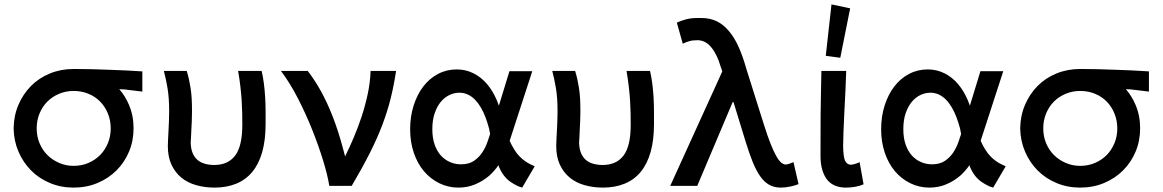

<svg xmlns="http://www.w3.org/2000/svg" viewBox="-20 -846 5292 874"><path d="M315 8Q257 8 207 -13Q157 -34 121 -70.5Q85 -107 64 -156Q43 -205 42 -262Q43 -320 64 -369Q85 -418 121 -454.5Q157 -491 207 -511.5Q257 -532 315 -532Q317 -532 318 -532Q359 -532 397 -531Q435 -530 473.5 -528.5Q512 -527 550 -525.5Q588 -524 628 -521V-429Q601 -432 583 -434.5Q565 -437 546 -439Q535 -440 523 -440Q550 -409 567 -369Q588 -320 588 -262Q588 -205 567.5 -156Q547 -107 510.5 -70.5Q474 -34 424 -13Q374 8 315 8ZM315 -91Q352 -91 383 -104.5Q414 -118 436 -140.5Q458 -163 471 -194Q484 -225 484 -262Q484 -298 471 -329.5Q458 -361 436 -383.5Q414 -406 383 -419Q352 -432 315 -432Q280 -432 249 -419Q218 -406 195.5 -383.5Q173 -361 160 -329.5Q147 -298 147 -262Q147 -225 160 -194Q173 -163 195.5 -140.5Q218 -118 249 -104.5Q280 -91 315 -91Z M744 -181Q744 -193 745 -211Q746 -229 747 -249.5Q748 -270 749 -293Q750 -316 750 -339Q750 -402 742.5 -445.5Q735 -489 726 -523H830Q836 -504 840 -485.5Q844 -467 847.5 -445.5Q851 -424 852.5 -398Q854 -372 854 -338Q854 -315 853 -293.5Q852 -272 851 -254Q850 -236 849.5 -221Q849 -206 848 -196Q849 -168 857 -149Q865 -130 879 -118Q893 -106 913 -100.5Q933 -95 955 -95Q1018 -95 1050.5 -138Q1083 -181 1083 -277Q1083 -280 1083 -283Q1083 -305 1082.5 -332Q1082 -359 1080 -390Q1078 -421 1074 -454.5Q1070 -488 1064 -523H1171Q1177 -498 1181 -467.5Q1185 -437 1187 -404Q1189 -371 1189 -340Q1189 -309 1189 -281Q1189 -208 1173.5 -153.5Q1158 -99 1128 -63Q1098 -27 1054.5 -9.5Q1011 8 956 8Q913 8 873.5 -3Q834 -14 805.5 -37.5Q777 -61 760.5 -96.5Q744 -132 744 -181Z M1479 0Q1471 -50 1450.5 -116.5Q1430 -183 1401.5 -254.5Q1373 -326 1337 -396.5Q1301 -467 1259 -523H1381Q1414 -480 1442 -429Q1470 -378 1494.5 -315.5Q1519 -253 1540 -175Q1546 -155 1551 -134Q1571 -175 1589 -217Q1610 -266 1626.5 -316.5Q1643 -367 1654 -418.5Q1665 -470 1667 -523H1783Q1773 -457 1758.5 -398.5Q1744 -340 1721 -279Q1698 -218 1664 -150.5Q1630 -83 1581 0Z M2357 8 2339 2Q2320 -7 2304 -18Q2288 -29 2275 -45.5Q2262 -62 2252 -85Q2251 -89 2249 -94Q2231 -68 2208 -47Q2179 -22 2143.5 -7Q2108 8 2067 8Q2020 8 1979.5 -12Q1939 -32 1909.5 -67Q1880 -102 1863.5 -151Q1847 -200 1847 -257Q1847 -316 1863 -366Q1879 -416 1907 -452.5Q1935 -489 1974 -509.5Q2013 -530 2059 -530Q2100 -530 2135 -512.5Q2170 -495 2196.5 -464Q2223 -433 2241 -391Q2246 -378 2251 -365L2299 -522H2403L2300 -205Q2310 -183 2320 -167Q2332 -147 2345 -134Q2358 -121 2369.5 -113Q2381 -105 2391 -100L2414 -89ZM2199 -200Q2206 -220 2211 -236Q2209 -249 2206 -262Q2199 -288 2190 -312Q2181 -336 2169 -356.5Q2157 -377 2142.5 -392Q2128 -407 2110 -415.5Q2092 -424 2071 -424Q2049 -424 2027 -414Q2005 -404 1987.5 -383.5Q1970 -363 1959 -331.5Q1948 -300 1948 -258Q1948 -218 1958.5 -188Q1969 -158 1986.5 -138.5Q2004 -119 2028 -108.5Q2052 -98 2078 -98Q2114 -98 2137 -113.5Q2160 -129 2175 -151.5Q2190 -174 2199 -200Z M2512 -181Q2512 -193 2513 -211Q2514 -229 2515 -249.5Q2516 -270 2517 -293Q2518 -316 2518 -339Q2518 -402 2510.5 -445.5Q2503 -489 2494 -523H2598Q2604 -504 2608 -485.5Q2612 -467 2615.5 -445.5Q2619 -424 2620.5 -398Q2622 -372 2622 -338Q2622 -315 2621 -293.5Q2620 -272 2619 -254Q2618 -236 2617.5 -221Q2617 -206 2616 -196Q2617 -168 2625 -149Q2633 -130 2647 -118Q2661 -106 2681 -100.5Q2701 -95 2723 -95Q2786 -95 2818.5 -138Q2851 -181 2851 -277Q2851 -280 2851 -283Q2851 -305 2850.5 -332Q2850 -359 2848 -390Q2846 -421 2842 -454.5Q2838 -488 2832 -523H2939Q2945 -498 2949 -467.5Q2953 -437 2955 -404Q2957 -371 2957 -340Q2957 -309 2957 -281Q2957 -208 2941.5 -153.5Q2926 -99 2896 -63Q2866 -27 2822.5 -9.5Q2779 8 2724 8Q2681 8 2641.5 -3Q2602 -14 2573.5 -37.5Q2545 -61 2528.5 -96.5Q2512 -132 2512 -181Z M3534 8Q3505 8 3482 -4.5Q3459 -17 3440.5 -43.5Q3422 -70 3406 -109.5Q3390 -149 3373 -205L3319 -381H3315L3154 0H3031L3268 -521L3260 -544Q3252 -572 3241 -594Q3230 -616 3217 -631.5Q3204 -647 3188.5 -655Q3173 -663 3155 -663Q3131 -663 3115.5 -658Q3100 -653 3088 -647L3061 -743Q3080 -752 3103 -758Q3126 -764 3152 -764Q3160 -764 3168 -764Q3171 -764 3173 -764Q3211 -764 3241 -750Q3271 -736 3296.5 -706.5Q3322 -677 3341.5 -634Q3361 -591 3377 -534L3457 -280Q3474 -226 3488 -191Q3502 -156 3514 -135Q3526 -114 3536.5 -105.5Q3547 -97 3558 -97Q3565 -98 3574 -101Q3583 -104 3592 -108L3615 -8Q3602 -2 3578.5 3Q3555 8 3534 8Z M3830 8Q3804 8 3782.5 -0.5Q3761 -9 3746.5 -26.5Q3732 -44 3723.5 -71.5Q3715 -99 3715 -137Q3715 -274 3715.5 -322Q3716 -370 3717 -419.5Q3718 -469 3719 -523H3832Q3831 -483 3828.5 -433Q3826 -383 3823.5 -334Q3821 -285 3819.5 -244.5Q3818 -204 3818 -180Q3819 -129 3827.5 -113Q3836 -97 3853 -96Q3863 -97 3873 -100Q3883 -103 3893 -108L3911 -7Q3893 1 3872 4.5Q3851 8 3830 8ZM3850 -808 3805 -583 3739 -592 3765 -826Z M4501 8 4483 2Q4464 -7 4448 -18Q4432 -29 4419 -45.5Q4406 -62 4396 -85Q4395 -89 4393 -94Q4375 -68 4352 -47Q4323 -22 4287.5 -7Q4252 8 4211 8Q4164 8 4123.5 -12Q4083 -32 4053.5 -67Q4024 -102 4007.5 -151Q3991 -200 3991 -257Q3991 -316 4007 -366Q4023 -416 4051 -452.5Q4079 -489 4118 -509.5Q4157 -530 4203 -530Q4244 -530 4279 -512.5Q4314 -495 4340.5 -464Q4367 -433 4385 -391Q4390 -378 4395 -365L4443 -522H4547L4444 -205Q4454 -183 4464 -167Q4476 -147 4489 -134Q4502 -121 4513.5 -113Q4525 -105 4535 -100L4558 -89ZM4343 -200Q4350 -220 4355 -236Q4353 -249 4350 -262Q4343 -288 4334 -312Q4325 -336 4313 -356.5Q4301 -377 4286.5 -392Q4272 -407 4254 -415.5Q4236 -424 4215 -424Q4193 -424 4171 -414Q4149 -404 4131.5 -383.5Q4114 -363 4103 -331.5Q4092 -300 4092 -258Q4092 -218 4102.5 -188Q4113 -158 4130.5 -138.5Q4148 -119 4172 -108.5Q4196 -98 4222 -98Q4258 -98 4281 -113.5Q4304 -129 4319 -151.5Q4334 -174 4343 -200Z M4897 8Q4839 8 4789 -13Q4739 -34 4703 -70.5Q4667 -107 4646 -156Q4625 -205 4624 -262Q4625 -320 4646 -369Q4667 -418 4703 -454.5Q4739 -491 4789 -511.5Q4839 -532 4897 -532Q4899 -532 4900 -532Q4941 -532 4979 -531Q5017 -530 5055.5 -528.5Q5094 -527 5132 -525.5Q5170 -524 5210 -521V-429Q5183 -432 5165 -434.5Q5147 -437 5128 -439Q5117 -440 5105 -440Q5132 -409 5149 -369Q5170 -320 5170 -262Q5170 -205 5149.5 -156Q5129 -107 5092.5 -70.5Q5056 -34 5006 -13Q4956 8 4897 8ZM4897 -91Q4934 -91 4965 -104.5Q4996 -118 5018 -140.5Q5040 -163 5053 -194Q5066 -225 5066 -262Q5066 -298 5053 -329.5Q5040 -361 5018 -383.5Q4996 -406 4965 -419Q4934 -432 4897 -432Q4862 -432 4831 -419Q4800 -406 4777.5 -383.5Q4755 -361 4742 -329.5Q4729 -298 4729 -262Q4729 -225 4742 -194Q4755 -163 4777.5 -140.5Q4800 -118 4831 -104.5Q4862 -91 4897 -91Z"/></svg>

Font: Rising Sun SemiBold
Style: Regular
Weight: 600
Designer: Matt McInerney, Pablo Impallari, Rodrigo Fuenzalida (Raleway font), Stephen Hutchings (Greek), Cristiano Sobral (main ch
Foundry: The Rising Sun Project Authors
Version: Version 4.327; ttfautohint (v1.8.4.7-5d5b-dirty)